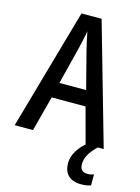

<svg xmlns="http://www.w3.org/2000/svg" viewBox="-138 -791 801 1096"><g transform="rotate(15 263.0 -243.5)"><path d="M419 0 363 -208H163L108 0H0L203 -715H322L526 0ZM286 -516Q280 -542 273 -572Q266 -602 262 -625Q258 -600 251 -570Q244 -540 239 -517L184 -299H342ZM428 115Q428 161 472 161Q485 161 494 159Q503 157 510 154V219Q499 223 485.5 225.5Q472 228 454 228Q402 228 376 202Q350 176 350 130Q350 90 375 52Q400 14 438 -13L491 0Q457 33 442.5 60Q428 87 428 115Z"/></g></svg>

Font: Noto Sans Telugu Condensed Medium
Style: Regular
Weight: 500
Width: 3
Designer: Jelle Bosma - Monotype Design Team
Foundry: Monotype Imaging Inc.
Version: Version 2.005; ttfautohint (v1.8.4.7-5d5b)